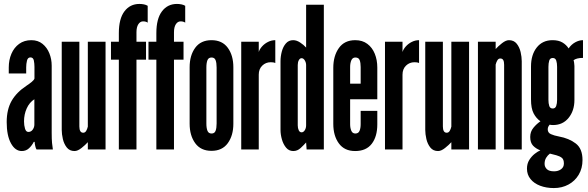

<svg xmlns="http://www.w3.org/2000/svg" viewBox="-20 -759 2984 975"><path d="M90.5 8Q57 8 35.5 -31.5Q14 -71 14 -139Q14 -203 39 -246.8Q64 -290.5 115 -324Q129.5 -333.5 141 -343Q152.5 -352.5 155 -360V-419.5Q155 -436.5 151.8 -452Q148.5 -467.5 134.5 -467.5Q121 -467.5 117 -451Q113 -434.5 113 -417V-386H24.5V-416.5Q24.5 -454.5 38 -486Q51.5 -517.5 77.2 -536.2Q103 -555 139 -555Q173 -555 196 -536.2Q219 -517.5 230.8 -488Q242.5 -458.5 242.5 -426V-85Q242.5 -53 244.2 -33.5Q246 -14 248.5 0H165.5Q161.5 -5.5 158.8 -18.2Q156 -31 156 -38.5H151.5Q142 -19.5 127 -5.8Q112 8 90.5 8ZM124 -89Q138 -89 146.2 -100.8Q154.5 -112.5 154.5 -126.5V-255Q129.5 -239 115.8 -208.8Q102 -178.5 102 -142.5Q102 -122.5 107 -105.8Q112 -89 124 -89Z M358.5 8Q333.5 8 319.2 -10Q305 -28 299.2 -53Q293.5 -78 293.5 -99V-547H383V-117Q383 -101.5 387.8 -93.2Q392.5 -85 402.5 -85Q412 -85 417.5 -94Q423 -103 426 -116V-547H516V0H426V-37Q413.5 -23 394 -7.5Q374.5 8 358.5 8Z M583.5 0V-456H543.5V-547H583.5V-590.5Q583.5 -664 612 -701.5Q640.5 -739 688 -739Q699.5 -739 710.8 -736.8Q722 -734.5 730 -729.5V-644Q721 -650.5 706.5 -650.5Q692 -650.5 682.5 -636Q673 -621.5 673 -595V-547H721.5V-456H673V0Z M774 0V-456H734V-547H774V-590.5Q774 -664 802.5 -701.5Q831 -739 878.5 -739Q890 -739 901.2 -736.8Q912.5 -734.5 920.5 -729.5V-644Q911.5 -650.5 897 -650.5Q882.5 -650.5 873 -636Q863.5 -621.5 863.5 -595V-547H912V-456H863.5V0Z M1054 7Q999.5 7 971.2 -32Q943 -71 943 -130.5V-417.5Q943 -477.5 971.2 -516.2Q999.5 -555 1054 -555Q1108.5 -555 1136.8 -516.2Q1165 -477.5 1165 -417.5V-130.5Q1165 -71 1136.8 -32Q1108.5 7 1054 7ZM1054.5 -81Q1069.5 -81 1074.8 -94.8Q1080 -108.5 1080 -132V-416Q1080 -440 1074.8 -453.5Q1069.5 -467 1054.5 -467Q1039 -467 1033.5 -453.5Q1028 -440 1028 -416V-132Q1028 -108.5 1033.5 -94.8Q1039 -81 1054.5 -81Z M1205 0V-547H1294V-495Q1298.5 -509.5 1310.8 -523.2Q1323 -537 1340.8 -546Q1358.5 -555 1378 -555V-439Q1372.5 -441.5 1366.8 -442.2Q1361 -443 1355 -443Q1329.5 -443 1311.8 -425.8Q1294 -408.5 1294 -380V0Z M1469.5 8Q1447 8 1432.8 -9.2Q1418.5 -26.5 1411.5 -51.2Q1404.5 -76 1404.5 -99V-448Q1404.5 -472.5 1411 -497.2Q1417.5 -522 1431.8 -538.5Q1446 -555 1469 -555Q1486 -555 1504 -543.2Q1522 -531.5 1534.5 -517.5V-735H1624.5V0H1537L1534.5 -35.5Q1523 -22.5 1506.5 -7.2Q1490 8 1469.5 8ZM1511.5 -87Q1521 -87 1527.8 -97.8Q1534.5 -108.5 1534.5 -122.5V-429Q1534.5 -441 1527.8 -452.2Q1521 -463.5 1511.5 -463.5Q1503 -463.5 1497.5 -453.5Q1492 -443.5 1492 -429V-122.5Q1492 -108 1497 -97.5Q1502 -87 1511.5 -87Z M1783.5 8Q1729 8 1700.8 -30.8Q1672.5 -69.5 1672.5 -130V-414.5Q1672.5 -475 1700.8 -515Q1729 -555 1784 -555Q1820.5 -555 1845.5 -536.2Q1870.5 -517.5 1883.2 -486Q1896 -454.5 1896 -416V-255H1758V-128.5Q1758 -109 1764 -95Q1770 -81 1784.5 -81Q1800 -81 1805.8 -94.5Q1811.5 -108 1811.5 -129V-196H1896V-127.5Q1896 -65.5 1867.8 -28.8Q1839.5 8 1783.5 8ZM1758 -334H1811.5V-418.5Q1811.5 -440 1806.5 -453.5Q1801.5 -467 1784.5 -467Q1770.5 -467 1764.2 -453Q1758 -439 1758 -418.5Z M1935 0V-547H2024V-495Q2028.5 -509.5 2040.8 -523.2Q2053 -537 2070.8 -546Q2088.5 -555 2108 -555V-439Q2102.5 -441.5 2096.8 -442.2Q2091 -443 2085 -443Q2059.5 -443 2041.8 -425.8Q2024 -408.5 2024 -380V0Z M2204.5 8Q2179.5 8 2165.2 -10Q2151 -28 2145.2 -53Q2139.5 -78 2139.5 -99V-547H2229V-117Q2229 -101.5 2233.8 -93.2Q2238.5 -85 2248.5 -85Q2258 -85 2263.5 -94Q2269 -103 2272 -116V-547H2362V0H2272V-37Q2259.5 -23 2240 -7.5Q2220.5 8 2204.5 8Z M2407 0V-547H2497V-510Q2510 -524.5 2529.5 -539.8Q2549 -555 2564.5 -555Q2589.5 -555 2603.8 -537.2Q2618 -519.5 2623.8 -494.5Q2629.5 -469.5 2629.5 -448V0H2540V-430Q2540 -446 2535.5 -454Q2531 -462 2520.5 -462Q2511.5 -462 2506 -453.2Q2500.5 -444.5 2497 -431V0Z M2792.5 196Q2754 196 2723 184.2Q2692 172.5 2674 150.2Q2656 128 2656 97.5Q2656 72 2667.8 53.2Q2679.5 34.5 2695.5 22Q2711.5 9.5 2724 4.5Q2701.5 -4 2687 -19.2Q2672.5 -34.5 2672.5 -63.5Q2672.5 -90.5 2688.8 -110.2Q2705 -130 2724.5 -143Q2703 -158 2689.8 -183.2Q2676.5 -208.5 2676.5 -254.5V-421Q2676.5 -481 2705.8 -518Q2735 -555 2786 -555Q2816.5 -555 2836.2 -543.2Q2856 -531.5 2867.5 -513Q2881 -533 2900.8 -544Q2920.5 -555 2940.5 -555V-465Q2923.5 -465 2911.2 -461.8Q2899 -458.5 2892.5 -453Q2894 -450 2895.5 -440.2Q2897 -430.5 2897 -424V-251.5Q2897 -197 2867.5 -160.5Q2838 -124 2788.5 -124Q2776.5 -124 2771.5 -126Q2767 -121 2764.2 -115.2Q2761.5 -109.5 2761.5 -102Q2761.5 -85 2777.5 -77.8Q2793.5 -70.5 2818 -66Q2870 -56.5 2904 -30.2Q2938 -4 2938 53.5Q2938 95.5 2919 127.8Q2900 160 2867 178Q2834 196 2792.5 196ZM2794 111Q2814.5 111 2829 100.5Q2843.5 90 2843.5 71.5Q2843.5 51 2833.5 42.8Q2823.5 34.5 2805.5 29.5L2772.5 21Q2761.5 29 2753.5 42Q2745.5 55 2745.5 73Q2745.5 88.5 2756.8 99.8Q2768 111 2794 111ZM2787 -208Q2800 -208 2804.5 -221Q2809 -234 2809 -252V-419.5Q2809 -438 2804.8 -451.2Q2800.5 -464.5 2787 -464.5Q2773 -464.5 2769 -451Q2765 -437.5 2765 -419.5V-252Q2765 -234 2769.2 -221Q2773.5 -208 2787 -208Z"/></svg>

Font: League Gothic SemiCondensed
Style: Regular
Weight: 400
Width: 4
Designer: The League of Moveable Type
Version: Version 2.001